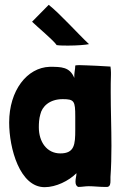

<svg xmlns="http://www.w3.org/2000/svg" viewBox="-20 -774 507 796"><path d="M215 -587C229 -585 246 -585 263 -585C299 -585 336 -588 349 -591C303 -634 229 -717 182 -754L113 -684L114 -683C133 -664 202 -607 215 -587ZM165 2C212 2 265 -24 297 -56C297 -43 293 -36 293 -21C293 -10 296 -2 305 1C320 1 333 -2 348 -2C369 -2 392 1 413 1H425C437 -1 438 -13 438 -26C438 -30 438 -35 438 -40C441 -83 442 -126 442 -169C442 -244 439 -318 439 -393C439 -417 439 -440 440 -464V-474C440 -482 439 -490 438 -498C395 -501 363 -502 340 -503C335 -503 320 -504 308 -504C299 -504 292 -503 292 -502C292 -486 287 -472 288 -451C269 -497 234 -497 186 -497C92 -494 18 -399 18 -266C18 -159 62 2 165 2ZM230 -138C174 -138 141 -186 141 -246C141 -263 142 -282 147 -299C154 -332 185 -363 240 -363C288 -363 292 -355 292 -291C292 -276 292 -258 292 -236C292 -175 289 -138 230 -138Z"/></svg>

Font: HEYCLAY
Style: Regular
Weight: 400
Designer: Marcelo Magalhaes
Foundry: Marcelo Magalhães
Version: Version 1.300;hotconv 1.0.109;makeotfexe 2.5.65596